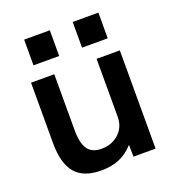

<svg xmlns="http://www.w3.org/2000/svg" viewBox="-135 -839 871 955"><g transform="rotate(-20 301.0 -361.5)"><path d="M239 10Q146 10 102.5 -41Q59 -92 59 -200V-520H182V-223Q182 -155 204.5 -123Q227 -91 277 -91Q315 -91 344 -107Q373 -123 389.5 -150Q406 -177 406 -212V-520H529V0H412L411 -61H409Q378 -26 336.5 -8Q295 10 239 10ZM357 -597V-733H493V-597ZM100 -597V-733H236V-597Z"/></g></svg>

Font: M PLUS 1 Thin SemiBold
Style: Regular
Weight: 600
Version: Version 1.001